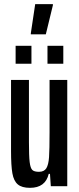

<svg xmlns="http://www.w3.org/2000/svg" viewBox="-20 -894 380 922"><path d="M33 -170V-510H119V-212Q119 -144 122.5 -115.5Q126 -87 135 -78Q144 -69 167 -69Q192 -69 202.5 -86Q213 -103 215.5 -139.5Q218 -176 218 -259V-510H303V0H224L220 -59H214Q198 8 124 8Q85 8 65.5 -8.5Q46 -25 39.5 -61.5Q33 -98 33 -170ZM55 -588V-674H131V-588ZM208 -588V-674H284V-588ZM128 -729V-734L149 -874H234V-869L200 -729Z"/></svg>

Font: Saira Ultra Condensed SemiBold
Style: Regular
Weight: 600
Width: 1
Designer: Hector Gatti with collaboration of the Omnibus-Type team
Foundry: Omnibus-Type
Version: Version 1.001; ttfautohint (v1.8)